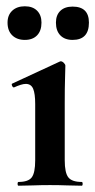

<svg xmlns="http://www.w3.org/2000/svg" viewBox="-20 -591 303 611"><path d="M39 0Q36 0 36 -6Q36 -12 39 -12Q70 -12 81 -26.5Q92 -41 92 -81V-260Q92 -293 85.5 -308.5Q79 -324 62 -324Q55 -324 45.5 -321Q36 -318 25 -313Q21 -312 18.5 -318Q16 -324 19 -325L170 -395Q172 -396 173 -396Q178 -396 183 -391Q188 -386 188 -382Q188 -370 187 -342Q186 -314 186 -262V-81Q186 -41 197.5 -26.5Q209 -12 240 -12Q243 -12 243 -6Q243 0 240 0Q220 0 194 -1Q168 -2 139 -2Q111 -2 85 -1Q59 0 39 0ZM59 -464Q34 -464 19 -478.5Q4 -493 4 -519Q4 -543 19 -557Q34 -571 59 -571Q84 -571 98 -557Q112 -543 112 -519Q112 -493 98 -478.5Q84 -464 59 -464ZM211 -464Q186 -464 172 -478.5Q158 -493 158 -519Q158 -543 172 -556.5Q186 -570 211 -570Q263 -570 263 -519Q263 -464 211 -464Z"/></svg>

Font: Cormorant
Style: Bold
Weight: 700
Designer: Christian Thalmann (Catharsis Fonts)
Foundry: Catharsis Fonts
Version: Version 4.000